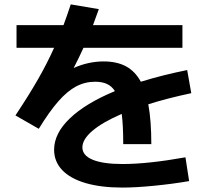

<svg xmlns="http://www.w3.org/2000/svg" viewBox="-20 -805 978 868"><path d="M530.3 -290Q444.3 -252.9 398.4 -214.1Q352.5 -175.3 352.5 -138.7Q352.5 -102.1 399.2 -82.8Q445.8 -63.5 534.2 -63.5Q648.4 -63.5 818.4 -93.8L835 13.7Q761.7 26.4 677.7 34.7Q593.8 43 533.2 43Q436.5 43 367.2 22.7Q297.9 2.4 261.2 -36.1Q224.6 -74.7 224.6 -127.9Q224.6 -201.7 295.7 -269.8Q366.7 -337.9 499.5 -393.1Q485.4 -415.5 463.4 -425.5Q441.4 -435.5 410.2 -435.5Q364.3 -435.5 324.2 -414.3Q284.2 -393.1 243.7 -346.9Q203.1 -300.8 155.3 -222.7L49.8 -283.2Q109.9 -373.5 151.1 -445.3Q192.4 -517.1 224.6 -588.9H54.7V-691.4H267.1Q283.7 -735.8 299.8 -785.2L426.8 -763.7Q413.6 -727.5 400.4 -691.4H804.7V-588.9H357.4Q335.4 -540.5 313 -497.6Q345.2 -512.2 379.9 -519.8Q414.6 -527.3 448.2 -527.3Q508.3 -527.3 549.6 -505.1Q590.8 -482.9 616.7 -435.5Q716.3 -466.3 826.2 -488.3L844.7 -383.8Q732.9 -359.9 650.4 -333.5Q664.1 -260.7 664.1 -153.3H537.1Q537.1 -238.3 530.3 -290Z"/></svg>

Font: Pretendard JP
Style: Bold
Weight: 700
Designer: Base glyphs from Inter by Rasmus Andersson; Hangeul glyphs from Noto Sans CJK(Source Han Sans) by Jang Soo-young and Kan
Foundry: Kil Hyung-jin
Version: Version 1.309